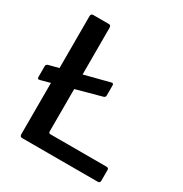

<svg xmlns="http://www.w3.org/2000/svg" viewBox="-172 -872 954 1002"><g transform="rotate(30 305.0 -371.0)"><path d="M373 -413Q373 -402 361 -399L31 -309Q22 -307 19 -309.5Q16 -312 16 -319V-383Q16 -390 19 -393Q22 -396 26 -398L359 -484Q373 -488 373 -474ZM88 -727Q88 -742 102 -742H196Q209 -742 209 -727V-102Q209 -91 219 -91H557Q571 -91 571 -79V-13Q571 -7 567.5 -3.5Q564 0 557 0H105Q95 0 91.5 -4Q88 -8 88 -16V-727Z"/></g></svg>

Font: Libre Franklin Thin Medium
Style: Regular
Weight: 500
Version: Version 3.000